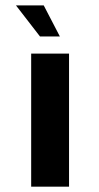

<svg xmlns="http://www.w3.org/2000/svg" viewBox="-20 -700 372 720"><path d="M96.9 0V-499H238.9V0ZM129.9 -563.3 39.9 -679.7H144L204.5 -563.3Z"/></svg>

Font: Maven Pro
Style: Regular
Weight: 400
Designer: Joe Prince
Foundry: Joe Prince
Version: Version 2.103